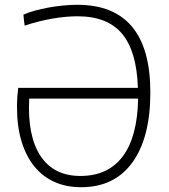

<svg xmlns="http://www.w3.org/2000/svg" viewBox="-20 -772 705 802"><path d="M51 -323Q51 -348 52.5 -369Q54 -390 56 -405H556Q551 -559 489.5 -631.5Q428 -704 304 -704Q256 -704 200 -694.5Q144 -685 83 -665Q83 -666 82 -673Q81 -680 80 -688.5Q79 -697 78.5 -703.5Q78 -710 78 -711Q98 -720 125.5 -727.5Q153 -735 183 -740.5Q213 -746 244 -749Q275 -752 303 -752Q455 -752 531.5 -660.5Q608 -569 608 -386Q608 -197 533 -93.5Q458 10 319 10Q256 10 206.5 -12.5Q157 -35 122.5 -78Q88 -121 69.5 -183Q51 -245 51 -323ZM316 -37Q431 -37 492.5 -118.5Q554 -200 557 -360H102Q94 -205 149 -121Q204 -37 316 -37Z"/></svg>

Font: Encode Sans Normal
Style: ExtraLight
Weight: 200
Designer: Pablo Impallari, Andres Torresi
Foundry: Pablo Impallari, Andres Torresi
Version: Version 1.000; ttfautohint (v1.00) -l 8 -r 50 -G 200 -x 14 -